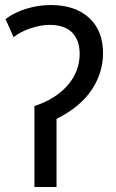

<svg xmlns="http://www.w3.org/2000/svg" viewBox="-20 -744 463 764"><path d="M390 -533Q390 -454 344.5 -386Q299 -318 205 -271V0H117V-322Q202 -350 249.5 -405Q297 -460 297 -530Q297 -584 267 -614.5Q237 -645 177 -645Q143 -645 102 -631.5Q61 -618 34 -596L2 -668Q36 -694 84 -709Q132 -724 182 -724Q279 -724 334.5 -673Q390 -622 390 -533Z"/></svg>

Font: Noto Sans Display
Style: Regular
Weight: 400
Designer: Monotype Design team
Foundry: Monotype Imaging Inc.
Version: Version 1.000